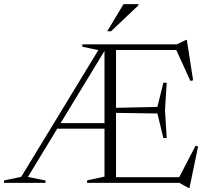

<svg xmlns="http://www.w3.org/2000/svg" viewBox="-35 -904 1029 949"><path d="M239.5 -268V-295.5H506V-268ZM468.5 -685H488.5L490 -666.5L103 -29.5L190 -12V0H-15V-12L70 -30ZM372 -673V-685H482L460 -654.5ZM789 -495 780.5 -358.5 789 -222H772.5L743 -343L510.5 -346.5V-370.5L743 -375.5L772.5 -495ZM919.5 -507 906 -504 832 -666.5 866 -657H493.5V-685H839.5L883.5 -706.5H888.5ZM844.5 -16 931.5 -183.5 944 -180 901.5 25.5H897L852 0H493.5V-28H875.5ZM395.5 0V-12.5L481.5 -31V-685H538.5V0ZM495 -749.5 575.5 -883.5H649V-877.5L514 -749.5Z"/></svg>

Font: Newsreader 36pt Light
Style: Regular
Weight: 300
Designer: Hugues Gentile
Foundry: Production Type
Version: Version 1.003